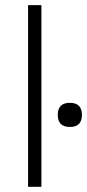

<svg xmlns="http://www.w3.org/2000/svg" viewBox="-20 -718 335 738"><path d="M139.2 -698.2V0H87.9V-698.2ZM202.1 -276.4Q202.1 -322.8 248.5 -322.8Q294.9 -322.8 294.9 -276.4Q294.9 -230 248.5 -230Q202.1 -230 202.1 -276.4Z"/></svg>

Font: Sansation Light
Style: Light
Weight: 300
Designer: Bernd Montag
Version: Version 1.301